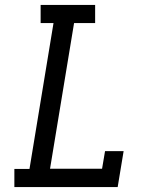

<svg xmlns="http://www.w3.org/2000/svg" viewBox="-20 -755 640 775"><path d="M455 0H38V-73H99L196 -662H144V-735H364V-662H279L182 -74H392L404 -145H479Z"/></svg>

Font: Iosevka HT Extended
Style: Italic
Weight: 400
Width: 7
Italic angle: -9°
Monospace: yes
Designer: Belleve Invis
Foundry: Belleve Invis
Version: Version 32.3.0; ttfautohint (v1.8.4)